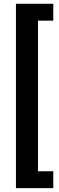

<svg xmlns="http://www.w3.org/2000/svg" viewBox="-20 -839 312 1018"><path d="M262.5 158.5H64.5V-819H262.5V-729.5H181.5V69H262.5Z"/></svg>

Font: Roberto Sans Medium
Style: Regular
Weight: 500
Designer: Google (font) & Cristiano Sobral (main changes)
Version: Version 1.000;October 12, 2021;FontCreator 14.0.0.2814 64-bi